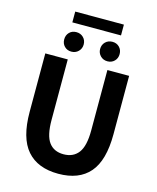

<svg xmlns="http://www.w3.org/2000/svg" viewBox="-151 -1167 1054 1285"><g transform="rotate(15 376.0 -525.0)"><path d="M86.2 -337.6V-742H241.8V-323Q241.8 -214.8 276.4 -168.1Q311 -121.4 377.7 -121.4Q445.2 -121.4 480.8 -168.3Q516.4 -215.2 516.4 -323V-742H667V-337.6Q667 -155.8 593.8 -71Q520.6 13.8 377.6 13.8Q234.6 13.8 160.4 -71.4Q86.2 -156.6 86.2 -337.6ZM184 -865.9Q184 -895 202.7 -914.2Q221.3 -933.4 250.9 -933.4Q280.4 -933.4 299.7 -914.2Q319 -895 319 -865.6Q319 -837.8 299.7 -818.1Q280.3 -798.4 251 -798.4Q221.6 -798.4 202.8 -817.6Q184 -836.7 184 -865.9ZM544.4 -1064.2V-989.4H207.2V-1064.2ZM432.8 -865.6Q432.8 -895 452.1 -914.2Q471.5 -933.4 500.8 -933.4Q530.2 -933.4 549.1 -914.2Q568 -895 568 -865.9Q568 -836.7 548.9 -817.6Q529.8 -798.4 500.8 -798.4Q471.4 -798.4 452.1 -818.1Q432.8 -837.8 432.8 -865.6Z"/></g></svg>

Font: 寒蝉端黑体 Light
Style: Regular
Weight: 300
Designer: ChillDuanSans {Warren2060}; 
Source Han Sans {Ryoko NISHIZUKA 西塚涼子 (kana, bopomofo & ideographs); Paul D. Hunt (Latin, G
Foundry: ChillType&Adobe
Version: Version 1.300;Glyphs 3.3 (3306)